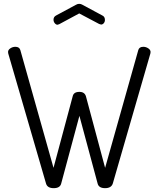

<svg xmlns="http://www.w3.org/2000/svg" viewBox="-20 -975 827 1001"><path d="M393 -905 289 -849 280 -846Q272 -846 265.5 -854Q259 -862 259 -872Q259 -887 272 -894L376 -950Q384 -955 393 -955Q402 -955 410 -950L514 -894Q527 -888 527 -871Q527 -861 521 -854Q515 -847 507 -847Q506 -847 497 -850ZM764 -696 568 -18Q560 6 528 6Q495 6 489 -18L394 -371L299 -18Q293 6 260 6Q227 6 220 -18L23 -696Q22 -699 22 -704Q22 -715 34 -723Q46 -731 60 -731Q81 -731 86 -714L259 -100L359 -473Q364 -496 394 -496Q421 -496 428 -473L528 -100L701 -714Q706 -731 727 -731Q741 -731 753 -723Q765 -715 765 -704Q765 -699 764 -696Z"/></svg>

Font: Dosis
Style: Book
Weight: 400
Designer: EdgarTolentino, PabloImpallari, IginoMarini
Foundry: EdgarTolentino, PabloImpallari, IginoMarini
Version: Version 1.007